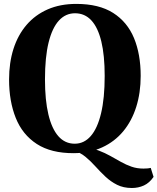

<svg xmlns="http://www.w3.org/2000/svg" viewBox="-20 -773 807 984"><path d="M656 190.5Q612.5 190.5 579.8 174Q547 157.5 520.2 132.2Q493.5 107 469 79.8Q444.5 52.5 417.5 30.2Q390.5 8 357 -1L414.5 -17Q454 -13.5 485.8 -1.5Q517.5 10.5 545.2 26Q573 41.5 599.5 56.5Q626 71.5 654 81.2Q682 91 715 91Q729.5 91 738.2 90Q747 89 752.5 87.5L767 133.5Q746 164.5 717.5 177.5Q689 190.5 656 190.5ZM358.5 12Q242 12.5 168.5 -35.2Q95 -83 60.8 -168.5Q26.5 -254 26.5 -365.5Q26.5 -452 49.2 -523Q72 -594 116.2 -645.5Q160.5 -697 224.5 -725Q288.5 -753 371 -753Q487 -753 559.8 -706.8Q632.5 -660.5 666.8 -577.8Q701 -495 701 -384Q701 -297.5 678.2 -225.2Q655.5 -153 611.5 -100Q567.5 -47 503.8 -17.8Q440 11.5 358.5 12ZM363 -36.5Q411 -36.5 445.2 -75.8Q479.5 -115 498 -192.5Q516.5 -270 516.5 -383.5Q516.5 -489.5 499.2 -560.8Q482 -632 448.2 -668.5Q414.5 -705 364.5 -705Q316 -705 281.8 -667.5Q247.5 -630 229 -555Q210.5 -480 210.5 -366Q210.5 -260 228 -186.5Q245.5 -113 279.2 -74.8Q313 -36.5 363 -36.5Z"/></svg>

Font: Merriweather 72pt ExtraBold
Style: Regular
Weight: 800
Version: Version 2.100